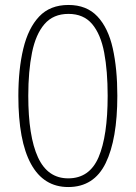

<svg xmlns="http://www.w3.org/2000/svg" viewBox="-20 -745 548 774"><path d="M453 -359Q453 -184 406 -87.5Q359 9 255 9Q156 9 105 -84Q54 -177 54 -358Q54 -466 74 -549Q94 -632 138 -678.5Q182 -725 256 -725Q329 -725 372.5 -679Q416 -633 434.5 -550.5Q453 -468 453 -359ZM94 -359Q94 -196 133 -111Q172 -26 255 -26Q341 -26 377.5 -111.5Q414 -197 414 -359Q414 -459 400 -533Q386 -607 351.5 -648Q317 -689 256 -689Q195 -689 159.5 -648Q124 -607 109 -532.5Q94 -458 94 -359Z"/></svg>

Font: Noto Sans Georgian SemiCondensed ExtraLight
Style: Regular
Weight: 200
Width: 4
Designer: Monotype Design Team, Akaki Razmadze
Foundry: Google LLC
Version: Version 2.005; ttfautohint (v1.8.4.7-5d5b)